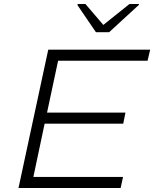

<svg xmlns="http://www.w3.org/2000/svg" viewBox="-20 -935 767 955"><path d="M72 0 220 -688H727L714 -633H269L214 -375H604L593 -320H202L146 -55H592L580 0ZM457 -775 365 -910 367 -915H405L494 -811L624 -915H672L670 -910L523 -775Z"/></svg>

Font: Saira Expanded Light
Style: Italic
Weight: 300
Width: 7
Italic angle: -12°
Designer: Hector Gatti with collaboration of the Omnibus-Type team
Foundry: Omnibus-Type
Version: Version 1.101